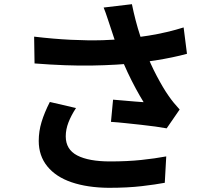

<svg xmlns="http://www.w3.org/2000/svg" viewBox="-20 -838 1040 917"><path d="M507 -710Q501 -727 493 -752Q485 -777 475 -802L610 -818Q618 -779 628 -740.5Q638 -702 650 -665.5Q662 -629 674 -597Q697 -535 728.5 -475.5Q760 -416 784 -382Q797 -363 810.5 -346.5Q824 -330 838 -315L776 -225Q755 -229 723 -233.5Q691 -238 653.5 -242Q616 -246 578.5 -250Q541 -254 510 -256L520 -362Q545 -360 573 -357.5Q601 -355 625.5 -353Q650 -351 666 -350Q648 -379 628 -416Q608 -453 589 -493.5Q570 -534 554 -575Q538 -617 526.5 -651Q515 -685 507 -710ZM143 -663Q236 -652 318 -648Q400 -644 471 -646Q542 -648 601 -655Q647 -661 690.5 -668Q734 -675 776.5 -685Q819 -695 857 -707L873 -581Q840 -572 801.5 -564Q763 -556 722 -549.5Q681 -543 641 -538Q540 -527 419 -525Q298 -523 145 -535ZM343 -322Q320 -287 307 -253.5Q294 -220 294 -187Q294 -124 349 -95.5Q404 -67 506 -67Q588 -67 654.5 -74Q721 -81 774 -91L767 35Q725 43 657.5 51Q590 59 498 59Q397 58 322 32.5Q247 7 206 -43.5Q165 -94 165 -165Q165 -211 178.5 -255.5Q192 -300 218 -351Z"/></svg>

Font: Farlight84_Sys_V01
Style: Bold
Weight: 700
Designer: Monotype Design Team, Nadine Chahine and Nizar Qandah
Foundry: Monotype Imaging Inc.
Version: Version 2.004;October 31, 2024;FontCreator 14.0.0.2814 64-bi